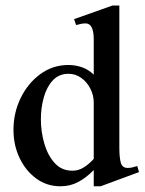

<svg xmlns="http://www.w3.org/2000/svg" viewBox="-20 -647 513 681"><path d="M473.1 -36.6 336.9 13.7H312.5V-43.9Q287.1 -17.6 258.3 -2Q229.5 13.7 194.3 13.7Q146 13.7 108.4 -13.9Q70.8 -41.5 49.3 -86.9Q27.8 -132.3 27.8 -186.5Q27.8 -246.6 53.2 -299.1Q78.6 -351.6 122.8 -384Q167 -416.5 223.1 -416.5Q247.6 -416.5 270.8 -408.4Q293.9 -400.4 312.5 -382.3V-506.8Q312.5 -564 283.7 -564Q275.4 -564 266.8 -562.3Q258.3 -560.5 250 -558.1L242.7 -579.1L378.9 -627.4H403.3V-123.5Q403.3 -88.9 408.4 -70.1Q413.6 -51.3 433.1 -51.3Q440.4 -51.3 449.5 -53.2Q458.5 -55.2 466.8 -58.1ZM312.5 -83.5V-283.2Q312.5 -309.1 300.5 -332.5Q288.6 -356 268.3 -370.6Q248 -385.3 223.1 -385.3Q189 -385.3 167.2 -361.8Q145.5 -338.4 135.3 -301.5Q125 -264.6 125 -224.1Q125 -179.7 137.2 -137.7Q149.4 -95.7 174.1 -68.6Q198.7 -41.5 236.8 -41.5Q259.3 -41.5 278.3 -54Q297.4 -66.4 312.5 -83.5Z"/></svg>

Font: Scheherazade New Medium
Style: Regular
Weight: 500
Designer: SIL International
Foundry: SIL International
Version: Version 4.000